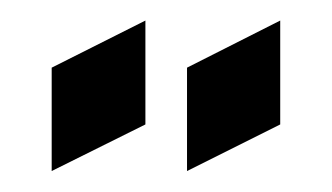

<svg xmlns="http://www.w3.org/2000/svg" viewBox="-20 -720 320 185"><path d="M160.2 -654.8 250 -700.2V-600.1L160.2 -555.2ZM29.8 -654.8 120.1 -700.2V-600.1L29.8 -555.2Z"/></svg>

Font: Horta
Style: Regular
Weight: 600
Width: 3
Version: Version 0.11